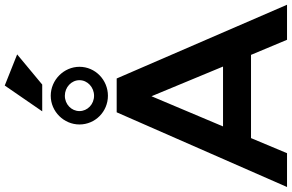

<svg xmlns="http://www.w3.org/2000/svg" viewBox="-226 -974 1200 789"><g transform="rotate(-90 373.5 -580.0)"><path d="M420 -1006 544 -1109 416 -1160 310 -1006ZM374 -736C439 -736 493 -788 493 -853C493 -917 439 -971 374 -971C309 -971 256 -917 256 -853C256 -788 309 -736 374 -736ZM374 -913C409 -913 438 -886 438 -853C438 -820 409 -793 374 -793C339 -793 311 -820 311 -853C311 -886 339 -913 374 -913ZM542 -148 604 0H748L445 -700H306L-1 0H138L200 -148ZM494 -263H248L372 -557Z"/></g></svg>

Font: Montserrat_SPRD_medium Medium
Style: Regular
Weight: 400
Designer: Julieta Ulanovsky edited by Nelly Hempel
Foundry: Julieta Ulanovsky
Version: Version 4.000;PS 004.000;hotconv 1.0.88;makeotf.lib2.5.64775